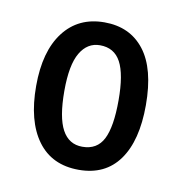

<svg xmlns="http://www.w3.org/2000/svg" viewBox="-50 -770 415 436"><g transform="rotate(10 157.0 -552.0)"><path d="M283 -553Q283 -471 251 -426.5Q219 -382 158 -382Q96 -382 63 -427Q30 -472 30 -553Q30 -633 64 -677.5Q98 -722 158 -722Q217 -722 250 -679.5Q283 -637 283 -553ZM95 -553Q95 -492 110.5 -463.5Q126 -435 157 -435Q191 -435 205.5 -463.5Q220 -492 220 -553Q220 -613 205 -641Q190 -669 157 -669Q128 -669 111.5 -641Q95 -613 95 -553Z"/></g></svg>

Font: Noto Sans Kannada ExtraCondensed
Style: Regular
Weight: 400
Width: 2
Designer: Jelle Bosma - Monotype Design Team
Foundry: Monotype Imaging Inc.
Version: Version 2.005; ttfautohint (v1.8.4.7-5d5b)